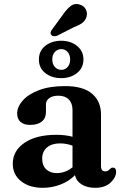

<svg xmlns="http://www.w3.org/2000/svg" viewBox="-20 -907 604 940"><path d="M42.5 -105.5Q42.5 -168.5 99.8 -207.8Q157 -247 256.5 -247Q299.5 -247 335 -237.5V-368Q335 -401.5 316.8 -420Q298.5 -438.5 266 -438.5Q237 -438.5 221 -426.5Q205 -414.5 205 -397V-358.5Q205 -328.5 184.8 -312Q164.5 -295.5 128 -295.5Q96 -295.5 80 -310.5Q64 -325.5 64 -351.5Q64 -383.5 90.8 -414.2Q117.5 -445 169.8 -465.2Q222 -485.5 298.5 -485.5Q387.5 -485.5 431 -448Q474.5 -410.5 474.5 -346.5V-93.5Q474.5 -68 496 -68Q505 -68 509.8 -71.8Q514.5 -75.5 518 -79.5Q521 -82 524 -84.2Q527 -86.5 531.5 -86.5Q548.5 -86.5 548.5 -66Q548.5 -39 521.5 -13.2Q494.5 12.5 446 12.5Q406.5 12.5 380 -4Q353.5 -20.5 347 -49.5Q318 -19.5 276.2 -3.5Q234.5 12.5 189.5 12.5Q124 12.5 83.2 -19.8Q42.5 -52 42.5 -105.5ZM186.5 -130.5Q186.5 -96 206.5 -77.8Q226.5 -59.5 257 -59.5Q300.5 -59.5 335 -88V-194Q321 -199 306 -202Q291 -205 274 -205Q233.5 -205 210 -185Q186.5 -165 186.5 -130.5ZM290 -838Q309 -865 327.8 -878.8Q346.5 -892.5 371 -884.5Q392 -878 400.5 -860.5Q409 -843 403.5 -825Q398.5 -806.5 383 -795Q367.5 -783.5 341 -773.5L258.5 -731.5Q250.5 -729 242.5 -730Q234.5 -731 230.5 -737Q226 -743.5 228.2 -750.2Q230.5 -757 235.5 -763.5ZM279.5 -524.5Q233.5 -524.5 202 -549Q170.5 -573.5 170.5 -616Q170.5 -658 202 -682.8Q233.5 -707.5 279.5 -707.5Q326 -707.5 357.2 -682.2Q388.5 -657 388.5 -616Q388.5 -574.5 357.2 -549.5Q326 -524.5 279.5 -524.5ZM280 -666.5Q261.5 -666.5 248.8 -652.8Q236 -639 236 -616Q236 -593 248.8 -579Q261.5 -565 280 -565Q299 -565 311.2 -579.2Q323.5 -593.5 323.5 -616Q323.5 -638.5 311.2 -652.5Q299 -666.5 280 -666.5Z"/></svg>

Font: Fraunces 9pt Soft SemiBold
Style: Regular
Weight: 600
Version: Version 1.000;[b76b70a41]